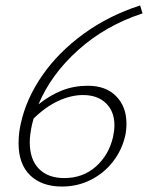

<svg xmlns="http://www.w3.org/2000/svg" viewBox="-20 -679 542 703"><path d="M443 -227Q443 -200 438 -180Q426 -129 393.5 -87Q361 -45 312.5 -20.5Q264 4 207 4Q133 4 90.5 -37Q48 -78 48 -155Q48 -191 56 -226Q76 -318 135 -403Q194 -488 286 -555Q378 -622 493 -659L502 -630Q367 -586 267 -496.5Q167 -407 121 -297Q164 -331 207.5 -348Q251 -365 302 -365Q368 -365 405.5 -326.5Q443 -288 443 -227ZM399 -220Q399 -271 368 -301Q337 -331 284 -331Q240 -331 193.5 -309.5Q147 -288 103 -245L97 -222Q89 -185 89 -158Q89 -95 122.5 -61Q156 -27 215 -27Q284 -27 331.5 -69.5Q379 -112 394 -178Q399 -203 399 -220Z"/></svg>

Font: Ysabeau Light
Style: Italic
Weight: 300
Italic angle: -12°
Designer: Christian Thalmann (Catharsis Fonts)
Version: Version 0.003